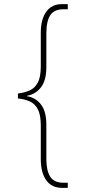

<svg xmlns="http://www.w3.org/2000/svg" viewBox="-20 -780 415 932"><path d="M282 132Q231 132 204.5 95Q178 58 178 -8V-171Q178 -223 163.5 -250Q149 -277 124 -288Q99 -299 67 -302V-326Q99 -330 124 -341Q149 -352 163.5 -379Q178 -406 178 -458V-621Q178 -686 204.5 -723Q231 -760 281 -760H309V-735H287Q243 -735 224 -706Q205 -677 205 -618V-454Q205 -391 179.5 -357Q154 -323 111 -315V-313Q154 -306 179.5 -272Q205 -238 205 -175V-9Q205 49 224 78Q243 107 287 107H309V132Z"/></svg>

Font: Noto Serif Hebrew SemiCondensed Thin
Style: Regular
Weight: 100
Width: 4
Designer: Monotype Design Team
Foundry: Monotype Imaging Inc.
Version: Version 2.004; ttfautohint (v1.8.4.7-5d5b)